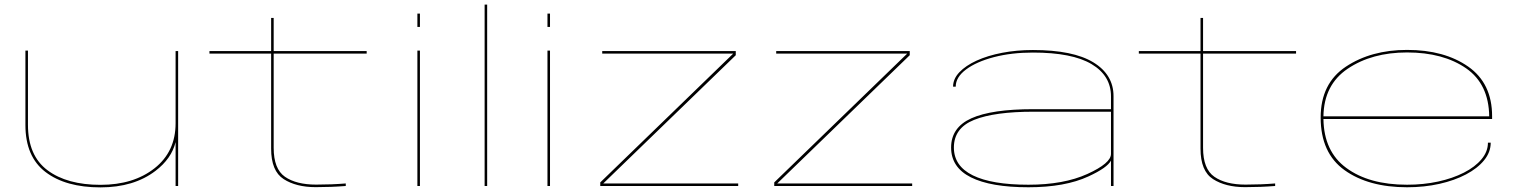

<svg xmlns="http://www.w3.org/2000/svg" viewBox="-20 -805 6586 831"><path d="M740 0V-190Q722.5 -118.5 653 -65.5Q559.5 6 415 6Q264 6 177 -60.5Q90 -127 90 -264V-586H101V-265Q101 -131.5 185.5 -68.2Q270 -5 415 -5Q558 -5 649 -76.8Q740 -148.5 740 -271.5V-584H751V0Z M1346.5 5Q1262 5 1207.8 -29.8Q1153.5 -64.5 1153.5 -161.5V-573H886.5V-584H1153.5V-727.5H1164.5V-584H1567V-573H1164.5V-165Q1164.5 -74 1213.2 -40Q1262 -6 1348.5 -6Q1415.5 -6 1476.5 -11V0Q1414.5 5 1346.5 5Z M1786.5 0V-586H1797.5V0ZM1786.5 -746H1797.5V-688.5H1786.5Z M2077.5 0V-785H2088.5V0Z M2349.5 0V-586H2360.5V0ZM2349.5 -746H2360.5V-688.5H2349.5Z M2578 0V-15.5L3153.5 -573H2586.5V-584H3164.5V-566L2591 -11H3175V0Z M3331 0V-15.5L3906.5 -573H3339.5V-584H3917.5V-566L3344 -11H3928V0Z M4788.5 0V-110Q4772.5 -79 4691 -41.5Q4589.5 5.5 4431 5.5Q4268 5.5 4182.2 -37.5Q4096.5 -80.5 4096.5 -166.5Q4096.5 -253.5 4184.2 -293Q4272 -332.5 4452.5 -332.5H4788.5V-387.5Q4788.5 -477.5 4704.5 -527.5Q4620.5 -577.5 4450.5 -577.5Q4358 -577.5 4282.2 -557.8Q4206.5 -538 4161.5 -504.5Q4116.5 -471 4116.5 -430H4105Q4105 -463.5 4132.2 -492.2Q4159.5 -521 4207.2 -542.8Q4255 -564.5 4317.5 -576.5Q4380 -588.5 4450.5 -588.5Q4624.5 -588.5 4712 -535.2Q4799.5 -482 4799.5 -388.5V0ZM4788.5 -139V-321.5H4453Q4284 -321.5 4196.2 -286.2Q4108.5 -251 4108.5 -166.5Q4108.5 -86.5 4190.5 -46Q4272.5 -5.5 4431 -5.5Q4584 -5.5 4686.2 -52Q4788.5 -98.5 4788.5 -139Z M5369 5Q5284.5 5 5230.2 -29.8Q5176 -64.5 5176 -161.5V-573H4909V-584H5176V-727.5H5187V-584H5589.5V-573H5187V-165Q5187 -74 5235.8 -40Q5284.5 -6 5371 -6Q5438 -6 5499 -11V0Q5437 5 5369 5Z M6070 5.5Q5903 5.5 5799.5 -68.5Q5696 -142.5 5696 -296.5Q5696 -444 5805.2 -516.5Q5914.5 -589 6070 -589Q6231 -589 6334.5 -516.8Q6438 -444.5 6438 -302V-290H5708Q5710 -149.5 5806.5 -78.5Q5905 -5.5 6070 -5.5Q6141 -5.5 6204.2 -19.2Q6267.5 -33 6316 -57.8Q6364.5 -82.5 6392.2 -115.8Q6420 -149 6420 -187.5H6432Q6432 -146.5 6403.5 -111.5Q6375 -76.5 6325.2 -50.2Q6275.5 -24 6210 -9.2Q6144.5 5.5 6070 5.5ZM5708 -301.5H6425.5Q6423.5 -441 6326 -509Q6226.5 -578 6070 -578Q5917.5 -578 5813 -507.5Q5710 -438 5708 -301.5Z"/></svg>

Font: Anybody UltraExpanded Thin
Style: Regular
Weight: 100
Width: 9
Designer: Tyler Finck
Foundry: Etcetera Type Company
Version: Version 1.010; ttfautohint (v1.8.3) -l 8 -r 50 -G 200 -x 14 